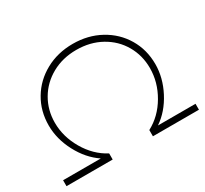

<svg xmlns="http://www.w3.org/2000/svg" viewBox="-141 -910 1198 1120"><g transform="rotate(-30 458.0 -350.5)"><path d="M778 -354Q778 -439 737.5 -509Q697 -579 624 -619.5Q551 -660 458 -660Q366 -660 293 -619.5Q220 -579 179 -509Q138 -439 138 -354Q138 -260 189 -172.5Q240 -85 323 -41V0H12V-40H266Q192 -90 145.5 -178.5Q99 -267 99 -358Q99 -455 145.5 -533Q192 -611 274 -656Q356 -701 458 -701Q560 -701 642 -656Q724 -611 770.5 -533Q817 -455 817 -358Q817 -267 771 -178.5Q725 -90 651 -40H904V0H594V-42Q677 -86 727.5 -172.5Q778 -259 778 -354Z"/></g></svg>

Font: Gontserrat ExtraLight
Style: Regular
Weight: 275
Designer: Julieta Ulanovsky
Foundry: Julieta Ulanovsky
Version: Version 6.001